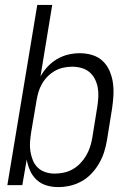

<svg xmlns="http://www.w3.org/2000/svg" viewBox="-20 -755 540 783"><path d="M217 8Q192 8 169 1Q146 -6 129 -22Q112 -38 102.5 -59.5Q93 -81 89 -104L71 0H10L132 -735H193L145 -443Q157 -465 174.5 -483.5Q192 -502 213.5 -514.5Q235 -527 258.5 -532.5Q282 -538 305 -538Q332 -538 356.5 -530.5Q381 -523 399 -506Q417 -489 427 -465.5Q437 -442 440.5 -417Q444 -392 442.5 -365.5Q441 -339 437 -312L416 -182Q412 -158 404.5 -134.5Q397 -111 384 -88.5Q371 -66 353 -47Q335 -28 312.5 -15.5Q290 -3 265.5 2.5Q241 8 217 8ZM203 -47Q221 -47 240 -51Q259 -55 276 -64.5Q293 -74 307 -88.5Q321 -103 331 -120Q341 -137 347 -155Q353 -173 356 -191L377 -321Q380 -341 381 -360.5Q382 -380 378.5 -398.5Q375 -417 366.5 -433.5Q358 -450 344 -461.5Q330 -473 311.5 -478Q293 -483 274 -483Q256 -483 238 -479Q220 -475 204 -466Q188 -457 174.5 -443.5Q161 -430 151.5 -413.5Q142 -397 137 -380Q132 -363 129 -345L107 -215Q104 -196 102.5 -176Q101 -156 104 -137.5Q107 -119 114 -101.5Q121 -84 134 -71.5Q147 -59 165 -53Q183 -47 203 -47Z"/></svg>

Font: Iosevka Curly Light Oblique
Style: Regular
Weight: 300
Italic angle: -9°
Monospace: yes
Designer: Belleve Invis
Foundry: Belleve Invis
Version: Version 11.1.0; ttfautohint (v1.8.3)